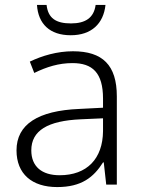

<svg xmlns="http://www.w3.org/2000/svg" viewBox="-20 -749 576 779"><path d="M408 -729H368C361 -677 327 -654 268 -654C207 -654 175 -675 169 -729H130C135 -652 182 -606 267 -606C351 -606 400 -653 408 -729ZM276 -541C212 -541 151 -523 101 -499L119 -453C170 -478 219 -493 274 -493C355 -493 398 -454 398 -349V-312L301 -307C135 -300 47 -245 47 -139C47 -43 110 10 212 10C311 10 360 -30 398 -90H401L411 0H454V-358C454 -485 396 -541 276 -541ZM308 -265 398 -269V-217C397 -105 333 -38 222 -38C150 -38 107 -73 107 -139C107 -219 173 -259 308 -265Z"/></svg>

Font: Noto Sans Myanmar UI Light
Style: Regular
Weight: 300
Designer: Monotype Design Team
Foundry: Monotype Imaging Inc.
Version: Version 2.103